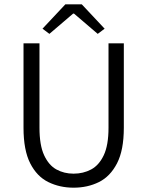

<svg xmlns="http://www.w3.org/2000/svg" viewBox="-20 -858 683 890"><path d="M321 12Q257 12 204 -14Q151 -40 120 -101Q89 -162 89 -266V-657H163V-266Q163 -185 184.5 -138.5Q206 -92 241.5 -72.5Q277 -53 321 -53Q366 -53 402.5 -72.5Q439 -92 461 -138.5Q483 -185 483 -266V-657H554V-266Q554 -162 522.5 -101Q491 -40 438.5 -14Q386 12 321 12ZM209 -701 177 -725 283 -838H359L465 -725L433 -701L323 -795H319Z"/></svg>

Font: Assistant
Style: Regular
Weight: 400
Designer: Hebrew By Ben Nathan, Latin by Paul Hunt
Version: Version 3.000